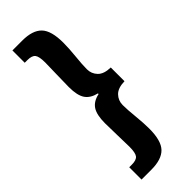

<svg xmlns="http://www.w3.org/2000/svg" viewBox="-317 -835 1034 1034"><g transform="rotate(-45 199.5 -318.5)"><path d="M54.7 173.8V80.1H75.2Q109.4 80.1 121.6 64.5Q133.8 48.8 133.8 2.9Q133.8 -26.4 131.8 -85.9Q129.9 -145.5 129.9 -179.7Q129.9 -244.1 150.4 -274.9Q170.9 -305.7 216.8 -315.4V-320.3Q170.9 -331.1 150.4 -361.3Q129.9 -391.6 129.9 -455.1Q129.9 -491.2 131.8 -550.8Q133.8 -610.4 133.8 -638.7Q133.8 -684.6 121.6 -700.2Q109.4 -715.8 75.2 -715.8H54.7V-809.6H129.9Q208 -809.6 243.2 -772.9Q278.3 -736.3 278.3 -644.5Q278.3 -603.5 272.5 -546.4Q266.6 -489.3 266.6 -454.1Q266.6 -419.9 290 -395.5Q313.5 -371.1 364.3 -370.1V-265.6Q313.5 -264.6 290 -240.2Q266.6 -215.8 266.6 -181.6Q266.6 -146.5 272.5 -89.4Q278.3 -32.2 278.3 9.8Q278.3 100.6 243.2 137.2Q208 173.8 129.9 173.8Z"/></g></svg>

Font: Bpmf Zihi Sans Heavy
Style: Heavy
Weight: 900
Foundry: But Ko
Version: Version 1.320